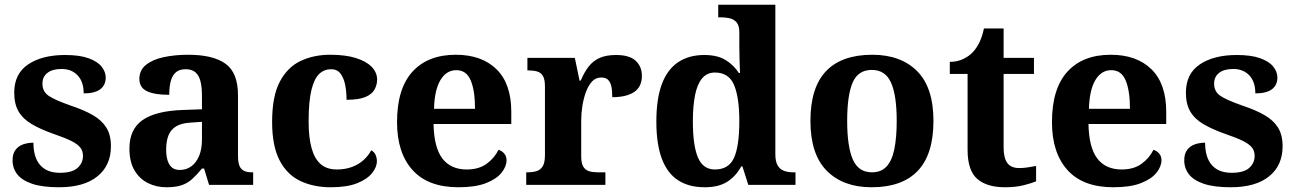

<svg xmlns="http://www.w3.org/2000/svg" viewBox="-20 -780 5464 810"><path d="M229 10Q159 10 116 -4.5Q73 -19 53 -44.5Q33 -70 33 -104Q33 -132 46 -148.5Q59 -165 79 -171.5Q99 -178 121 -178Q121 -116 149.5 -83.5Q178 -51 233 -51Q284 -51 307 -71.5Q330 -92 330 -122Q330 -144 318 -158.5Q306 -173 279.5 -186Q253 -199 209 -214Q152 -234 114.5 -256Q77 -278 58.5 -309.5Q40 -341 40 -389Q40 -469 99 -508.5Q158 -548 255 -548Q315 -548 353 -534.5Q391 -521 408.5 -499Q426 -477 426 -453Q426 -421 403 -403.5Q380 -386 333 -386Q333 -435 307.5 -462Q282 -489 240 -489Q201 -489 180 -472.5Q159 -456 159 -427Q159 -394 185 -376Q211 -358 280 -334Q334 -316 371.5 -294.5Q409 -273 428.5 -242Q448 -211 448 -163Q448 -82 391 -36Q334 10 229 10Z M683 10Q639 10 603.5 -8Q568 -26 547 -62Q526 -98 526 -153Q526 -235 581.5 -273.5Q637 -312 750 -316L832 -319V-374Q832 -411 826 -436Q820 -461 805 -474.5Q790 -488 763 -488Q737 -488 722 -475Q707 -462 700.5 -438Q694 -414 694 -380Q631 -380 599.5 -395.5Q568 -411 568 -447Q568 -484 596 -506.5Q624 -529 671 -539Q718 -549 774 -549Q879 -549 931.5 -511Q984 -473 984 -379V-124Q984 -96 990 -81Q996 -66 1009 -59.5Q1022 -53 1044 -53H1048V0H862L841 -69H832Q810 -42 790.5 -24.5Q771 -7 746 1.5Q721 10 683 10ZM738 -63Q767 -63 788 -79Q809 -95 820.5 -123.5Q832 -152 832 -191V-266L787 -263Q747 -261 724 -247.5Q701 -234 691 -209.5Q681 -185 681 -149Q681 -121 687.5 -101.5Q694 -82 706.5 -72.5Q719 -63 738 -63Z M1376 10Q1303 10 1247 -16.5Q1191 -43 1159.5 -103.5Q1128 -164 1128 -266Q1128 -374 1160.5 -435.5Q1193 -497 1248.5 -523Q1304 -549 1373 -549Q1438 -549 1482 -535Q1526 -521 1548.5 -497.5Q1571 -474 1571 -444Q1571 -423 1560.5 -403Q1550 -383 1522 -371Q1494 -359 1442 -359Q1442 -394 1436 -423Q1430 -452 1416 -470Q1402 -488 1377 -488Q1348 -488 1327 -468.5Q1306 -449 1294 -401Q1282 -353 1282 -267Q1282 -200 1294.5 -155Q1307 -110 1333 -87.5Q1359 -65 1401 -65Q1436 -65 1464.5 -75.5Q1493 -86 1514 -105Q1535 -124 1546 -146Q1559 -139 1564.5 -126.5Q1570 -114 1570 -100Q1570 -75 1549.5 -49.5Q1529 -24 1486.5 -7Q1444 10 1376 10Z M1914 10Q1786 10 1720.5 -62.5Q1655 -135 1655 -265Q1655 -406 1720 -477.5Q1785 -549 1903 -549Q2012 -549 2074.5 -488Q2137 -427 2137 -308V-257H1809Q1811 -157 1846.5 -111Q1882 -65 1949 -65Q2000 -65 2033 -89Q2066 -113 2083 -148Q2097 -144 2107 -132.5Q2117 -121 2117 -104Q2117 -78 2096 -51.5Q2075 -25 2030.5 -7.5Q1986 10 1914 10ZM1984 -321Q1984 -397 1966 -440.5Q1948 -484 1905 -484Q1863 -484 1838 -442Q1813 -400 1811 -321Z M2200 0V-53H2204Q2227 -53 2243.5 -58Q2260 -63 2269.5 -78.5Q2279 -94 2279 -125V-415Q2279 -445 2270.5 -459.5Q2262 -474 2246 -478.5Q2230 -483 2208 -483H2205V-536H2405L2425 -440H2430Q2445 -476 2464 -500Q2483 -524 2510.5 -536Q2538 -548 2579 -548Q2636 -548 2662 -523.5Q2688 -499 2688 -460Q2688 -414 2655.5 -392Q2623 -370 2563 -370Q2563 -398 2559 -416Q2555 -434 2545 -443.5Q2535 -453 2516 -453Q2493 -453 2477.5 -436Q2462 -419 2452 -392Q2442 -365 2437 -333.5Q2432 -302 2432 -273V-120Q2432 -91 2441 -76.5Q2450 -62 2466 -57.5Q2482 -53 2502 -53H2534V0Z M2953 10Q2887 10 2841.5 -19Q2796 -48 2772.5 -109.5Q2749 -171 2749 -267Q2749 -364 2772.5 -426Q2796 -488 2841.5 -518Q2887 -548 2951 -548Q3007 -548 3041.5 -526.5Q3076 -505 3097 -472H3102Q3101 -496 3100 -526.5Q3099 -557 3099 -584V-645Q3099 -672 3087.5 -685.5Q3076 -699 3058 -703Q3040 -707 3018 -707H3010V-760H3251V-129Q3251 -99 3260.5 -82.5Q3270 -66 3287 -59.5Q3304 -53 3328 -53H3336V0H3137L3112 -78H3107Q3085 -37 3048.5 -13.5Q3012 10 2953 10ZM2996 -65Q3055 -65 3077 -115Q3099 -165 3099 -269Q3099 -368 3077 -421Q3055 -474 2996 -474Q2963 -474 2942.5 -450Q2922 -426 2912.5 -380Q2903 -334 2903 -268Q2903 -166 2924.5 -115.5Q2946 -65 2996 -65Z M3657 10Q3537 10 3468 -59.5Q3399 -129 3399 -270Q3399 -411 3465 -480Q3531 -549 3660 -549Q3780 -549 3849 -480Q3918 -411 3918 -270Q3918 -129 3852 -59.5Q3786 10 3657 10ZM3659 -53Q3697 -53 3720 -77.5Q3743 -102 3753 -151Q3763 -200 3763 -270Q3763 -378 3739 -431.5Q3715 -485 3658 -485Q3600 -485 3577 -431.5Q3554 -378 3554 -270Q3554 -163 3577.5 -108Q3601 -53 3659 -53Z M4220 10Q4143 10 4102.5 -25.5Q4062 -61 4062 -148V-468H3987V-519Q4019 -519 4044.5 -531.5Q4070 -544 4085 -561Q4100 -577 4112 -601.5Q4124 -626 4131 -660H4214V-536H4342V-468H4214V-158Q4214 -114 4229.5 -92.5Q4245 -71 4280 -71Q4299 -71 4317 -74Q4335 -77 4351 -80V-15Q4335 -8 4300.5 1Q4266 10 4220 10Z M4677 10Q4549 10 4483.5 -62.5Q4418 -135 4418 -265Q4418 -406 4483 -477.5Q4548 -549 4666 -549Q4775 -549 4837.5 -488Q4900 -427 4900 -308V-257H4572Q4574 -157 4609.5 -111Q4645 -65 4712 -65Q4763 -65 4796 -89Q4829 -113 4846 -148Q4860 -144 4870 -132.5Q4880 -121 4880 -104Q4880 -78 4859 -51.5Q4838 -25 4793.5 -7.5Q4749 10 4677 10ZM4747 -321Q4747 -397 4729 -440.5Q4711 -484 4668 -484Q4626 -484 4601 -442Q4576 -400 4574 -321Z M5172 10Q5102 10 5059 -4.5Q5016 -19 4996 -44.5Q4976 -70 4976 -104Q4976 -132 4989 -148.5Q5002 -165 5022 -171.5Q5042 -178 5064 -178Q5064 -116 5092.5 -83.5Q5121 -51 5176 -51Q5227 -51 5250 -71.5Q5273 -92 5273 -122Q5273 -144 5261 -158.5Q5249 -173 5222.5 -186Q5196 -199 5152 -214Q5095 -234 5057.5 -256Q5020 -278 5001.5 -309.5Q4983 -341 4983 -389Q4983 -469 5042 -508.5Q5101 -548 5198 -548Q5258 -548 5296 -534.5Q5334 -521 5351.5 -499Q5369 -477 5369 -453Q5369 -421 5346 -403.5Q5323 -386 5276 -386Q5276 -435 5250.5 -462Q5225 -489 5183 -489Q5144 -489 5123 -472.5Q5102 -456 5102 -427Q5102 -394 5128 -376Q5154 -358 5223 -334Q5277 -316 5314.5 -294.5Q5352 -273 5371.5 -242Q5391 -211 5391 -163Q5391 -82 5334 -36Q5277 10 5172 10Z"/></svg>

Font: Noto Serif Hebrew
Style: Bold
Weight: 700
Version: Version 2.003